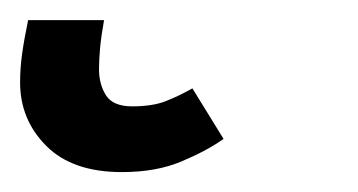

<svg xmlns="http://www.w3.org/2000/svg" viewBox="-39 19 356 191"><path d="M82.2 190.2Q33.1 190.2 7.1 164.2Q-19 138.1 -19 101Q-19 87 -17 72.5Q-15 58 -11 39H64.5Q61.5 56 60.5 67.5Q59.5 78.9 59.5 87.9Q59.5 102.9 66.5 113.9Q73.5 124.8 92.5 124.8Q112.4 124.8 125.4 119.8Q138.4 114.8 152.4 106.9L183.4 157.2Q166.4 169.2 141.3 179.7Q116.3 190.2 82.2 190.2Z"/></svg>

Font: Fira Sans Variable
Style: Italic
Weight: 397
Italic angle: -8°
Designer: Carrois Corporate & Edenspiekermann AG
Foundry: Carrois Corporate GbR & Edenspiekermann AG
Version: Version 4.202